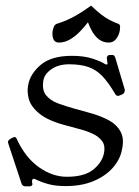

<svg xmlns="http://www.w3.org/2000/svg" viewBox="-20 -649 494 681"><path d="M408 -312Q402 -309 399 -309Q392 -309 389 -315Q365 -356 343 -379Q321 -402 293 -411.5Q265 -421 225 -421Q188 -421 163 -404Q138 -387 134 -364Q128 -330 143.5 -311Q159 -292 186.5 -282Q214 -272 246 -263Q277 -255 309 -245.5Q341 -236 367.5 -221.5Q394 -207 407.5 -182.5Q421 -158 413 -120Q407 -85 381 -55Q355 -25 312.5 -7Q270 11 213 11Q178 11 153.5 4.5Q129 -2 108 -12Q102 -15 101 -15Q95 -15 94 -9Q93 -8 93.5 -6Q94 -4 94 -2Q95 4 95 5Q94 12 83 12H71Q61 12 57 4L10 -138Q8 -144 8 -146Q10 -153 18 -157L23 -160Q29 -163 32 -163Q37 -163 40 -155Q70 -90 118 -56Q166 -22 217 -22Q280 -22 311.5 -48Q343 -74 349 -107Q354 -132 342.5 -148Q331 -164 310 -174Q289 -184 264.5 -190.5Q240 -197 218 -203Q152 -220 121 -245Q90 -270 82.5 -297Q75 -324 80 -348Q87 -387 124.5 -419Q162 -451 235 -451Q279 -451 310 -440.5Q341 -430 352 -422Q356 -420 358 -420Q361 -420 361 -423Q362 -425 361 -428Q360 -431 360 -435Q359 -439 359 -441.5Q359 -444 359 -445Q361 -454 370 -454H379Q386 -454 389 -444L422 -333Q423 -330 422.5 -328Q422 -326 422 -324Q421 -318 413 -314ZM292 -570Q279 -553 263 -536.5Q247 -520 228 -509Q209 -498 189 -498Q174 -498 169 -511Q164 -524 167 -541Q169 -549 171.5 -555Q174 -561 180 -564Q202 -571 219 -578.5Q236 -586 255.5 -597.5Q275 -609 303 -629Q324 -609 339 -597.5Q354 -586 368 -578.5Q382 -571 401 -564Q406 -561 406 -555Q406 -549 405 -541Q402 -524 392 -511Q382 -498 366 -498Q346 -498 331.5 -509Q317 -520 307.5 -536.5Q298 -553 292 -570Z"/></svg>

Font: Young Serif Light
Style: Italic
Weight: 300
Italic angle: -10.979°
Designer: Bastien Sozeau
Foundry: NBR — Bastien Sozeau
Version: Version 5.001